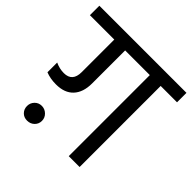

<svg xmlns="http://www.w3.org/2000/svg" viewBox="-195 -792 963 963"><g transform="rotate(45 287.0 -310.0)"><path d="M92 -67.5Q107 -83 129 -83Q151 -83 167 -67.5Q183 -52 183 -30Q183 -8 167.5 7Q152 22 129 22Q106 22 91.5 7Q77 -8 77 -30Q77 -52 92 -67.5ZM-22 -642H596V-575H480V0H403V-575H228V-341Q228 -278 196 -243.5Q164 -209 103 -209Q62 -209 30 -222V-291Q60 -277 91 -277Q151 -277 151 -344V-575H-22Z"/></g></svg>

Font: Hind
Style: Regular
Weight: 400
Designer: Manushi Parikh, Satya Rajpurohit
Foundry: Indian Type Foundry
Version: Version 2.000;PS 1.0;hotconv 1.0.79;makeotf.lib2.5.61930